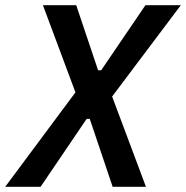

<svg xmlns="http://www.w3.org/2000/svg" viewBox="-56 -718 715 738"><path d="M505 0H377L289 -261H277L100 0H-36L234 -363L109 -698H237L321 -448H333L503 -698H639L375 -347Z"/></svg>

Font: IBM Plex Sans Cond SmBld
Style: Italic
Weight: 600
Width: 3
Italic angle: -11°
Designer: Mike Abbink, Paul van der Laan, Pieter van Rosmalen
Foundry: Bold Monday
Version: Version 1.3